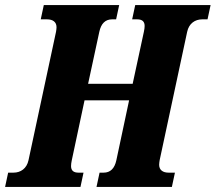

<svg xmlns="http://www.w3.org/2000/svg" viewBox="-60 -734 847 754"><path d="M-40 0H256L268 -56H248C228 -56 219 -65 219 -82C219 -88 220 -96 222 -105L272 -340H447L397 -105C390 -72 373 -56 347 -56H331L319 0H615L627 -56H602C580 -56 565 -66 565 -87C565 -92 566 -99 567 -105L675 -609C682 -642 706 -658 734 -658H755L767 -714H471L459 -658H479C499 -658 508 -649 508 -632C508 -626 507 -618 505 -609L461 -405H286L330 -609C337 -642 354 -658 380 -658H396L408 -714H112L100 -658H125C147 -658 162 -648 162 -627C162 -622 161 -615 160 -609L52 -105C45 -72 21 -56 -7 -56H-28Z"/></svg>

Font: Noto Serif ExtraCondensed Black
Style: Italic
Weight: 900
Width: 2
Italic angle: -12°
Designer: Monotype Design Team
Foundry: Monotype Imaging Inc.
Version: Version 2.014